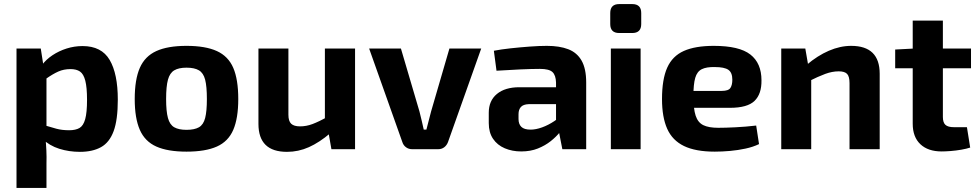

<svg xmlns="http://www.w3.org/2000/svg" viewBox="-20 -732 4803 942"><path d="M385 -506Q478 -506 518 -438Q558 -370 558 -243Q558 -144 537.5 -88.5Q517 -33 475.5 -10Q434 13 372 13Q319 13 271 -2Q223 -17 186 -52L196 -118Q229 -108 256.5 -100.5Q284 -93 319 -93Q351 -93 370 -104Q389 -115 398 -147.5Q407 -180 407 -242Q407 -303 398.5 -336Q390 -369 372.5 -381Q355 -393 326 -393Q293 -393 266 -381Q239 -369 205 -345L186 -413Q206 -440 237.5 -461Q269 -482 307 -494Q345 -506 385 -506ZM180 -494 194 -404 208 -389V-68L203 -56Q206 -26 207.5 6Q209 38 208 70V190H61V-494Z M895 -507Q988 -507 1044 -481.5Q1100 -456 1124.5 -399Q1149 -342 1149 -246Q1149 -152 1124.5 -95Q1100 -38 1044 -13Q988 12 895 12Q803 12 747 -13Q691 -38 666 -95Q641 -152 641 -246Q641 -342 666 -399Q691 -456 747 -481.5Q803 -507 895 -507ZM895 -400Q857 -400 835 -387Q813 -374 804 -341Q795 -308 795 -246Q795 -186 804 -153Q813 -120 835 -107.5Q857 -95 895 -95Q934 -95 956 -107.5Q978 -120 986.5 -153Q995 -186 995 -246Q995 -308 986.5 -341Q978 -374 956 -387Q934 -400 895 -400Z M1395 -494V-169Q1395 -138 1408.5 -125Q1422 -112 1452 -112Q1483 -112 1513.5 -123.5Q1544 -135 1590 -160L1601 -79Q1547 -33 1495.5 -10Q1444 13 1388 13Q1248 13 1248 -124V-494ZM1722 -494V0H1606L1589 -97L1574 -111V-494Z M2341 -494 2178 -35Q2172 -19 2159.5 -9.5Q2147 0 2130 0H2002Q1985 0 1972 -9.5Q1959 -19 1954 -35L1791 -494H1947L2038 -185Q2044 -163 2049 -140Q2054 -117 2059 -96H2072Q2078 -118 2083.5 -140.5Q2089 -163 2095 -185L2185 -494Z M2663 -507Q2725 -507 2768 -490.5Q2811 -474 2833.5 -434.5Q2856 -395 2856 -327V0H2739L2718 -107L2708 -122V-327Q2707 -363 2690.5 -378.5Q2674 -394 2629 -394Q2590 -394 2533 -391.5Q2476 -389 2416 -385L2403 -483Q2439 -490 2485.5 -495Q2532 -500 2579 -503.5Q2626 -507 2663 -507ZM2795 -304 2794 -221H2574Q2547 -220 2535.5 -207Q2524 -194 2524 -172V-148Q2524 -123 2538 -109.5Q2552 -96 2583 -96Q2609 -96 2639.5 -107Q2670 -118 2700 -138Q2730 -158 2754 -185V-121Q2745 -106 2727 -83.5Q2709 -61 2682 -39.5Q2655 -18 2619 -3.5Q2583 11 2537 11Q2493 11 2456.5 -4.5Q2420 -20 2399 -51Q2378 -82 2378 -128V-179Q2378 -238 2418 -271Q2458 -304 2528 -304Z M3123 -494V0H2977V-494ZM3082 -712Q3126 -712 3126 -668V-614Q3126 -570 3082 -570H3018Q2974 -570 2974 -614V-668Q2974 -712 3018 -712Z M3482 -507Q3607 -507 3661.5 -464.5Q3716 -422 3716 -338Q3717 -271 3682 -237Q3647 -203 3561 -203H3285V-286H3521Q3554 -286 3563.5 -300.5Q3573 -315 3573 -341Q3573 -376 3553.5 -389.5Q3534 -403 3487 -403Q3446 -404 3423 -392.5Q3400 -381 3391 -350Q3382 -319 3382 -260Q3382 -198 3393 -164.5Q3404 -131 3430.5 -118Q3457 -105 3504 -105Q3538 -105 3588.5 -107.5Q3639 -110 3690 -116L3704 -25Q3675 -11 3638 -3Q3601 5 3562 8.5Q3523 12 3487 12Q3393 12 3336 -15.5Q3279 -43 3253.5 -100Q3228 -157 3228 -246Q3228 -343 3253.5 -400Q3279 -457 3335 -482Q3391 -507 3482 -507Z M4156 -507Q4296 -507 4296 -370V0H4148V-324Q4148 -357 4136 -369.5Q4124 -382 4095 -382Q4063 -382 4029 -369.5Q3995 -357 3945 -332L3938 -414Q3991 -459 4046.5 -483Q4102 -507 4156 -507ZM3931 -494 3948 -396 3960 -383V0H3813V-494Z M4606 -631V-158Q4606 -131 4618.5 -119.5Q4631 -108 4660 -108H4724L4740 -8Q4722 -2 4696 2.5Q4670 7 4644 9Q4618 11 4600 11Q4533 11 4495.5 -24.5Q4458 -60 4458 -125V-631ZM4744 -494V-397H4372V-489L4468 -494Z"/></svg>

Font: Exo 2
Style: Bold
Weight: 700
Designer: Natanael Gama
Foundry: Natanael Gama
Version: Version 2.010